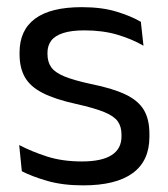

<svg xmlns="http://www.w3.org/2000/svg" viewBox="-20 -520 481 550"><path d="M218.5 11Q159.5 11 115.5 -1.8Q71.5 -14.5 42.5 -29.5L35 -104.5Q71.5 -85.5 115.2 -71.5Q159 -57.5 214.5 -57.5Q271 -57.5 299.5 -75.5Q328 -93.5 328 -129V-134.5Q328 -157.5 317.2 -172.5Q306.5 -187.5 278.5 -199Q250.5 -210.5 199 -222Q137.5 -235.5 102 -253.8Q66.5 -272 51.2 -299Q36 -326 36 -365V-369.5Q36 -433.5 80.5 -466.5Q125 -499.5 214.5 -499.5Q272 -499.5 314.2 -486.5Q356.5 -473.5 383.5 -457.5L391 -389Q358.5 -408 316.5 -420.5Q274.5 -433 222 -433Q184 -433 160.5 -425.2Q137 -417.5 126.5 -403.2Q116 -389 116 -369V-365Q116 -343 126.5 -327.8Q137 -312.5 164.2 -301.2Q191.5 -290 240 -279.5Q302.5 -267 339.2 -249.5Q376 -232 392 -205.2Q408 -178.5 408 -136.5V-128Q408 -59 360 -24Q312 11 218.5 11Z"/></svg>

Font: Anek Latin
Style: Regular
Weight: 400
Designer: Yesha Goshar
Foundry: Ek Type
Version: Version 1.003